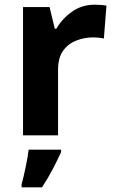

<svg xmlns="http://www.w3.org/2000/svg" viewBox="-20 -576 494 817"><path d="M383 -556Q394 -556 409 -555Q424 -554 433 -552L422 -412Q415 -414 401.5 -415.5Q388 -417 378 -417Q340 -417 305 -403.5Q270 -390 248.5 -360Q227 -330 227 -278V0H78V-546H191L213 -454H220Q244 -496 286 -526Q328 -556 383 -556ZM240 71Q225 104 205 142.5Q185 181 159 221H72V208Q80 179 89 136Q98 93 102 61H240Z"/></svg>

Font: Noto Sans Balinese
Style: Bold
Weight: 700
Designer: Aditya Bayu, David Williams
Foundry: David Williams
Version: Version 2.005; ttfautohint (v1.8.4.7-5d5b)